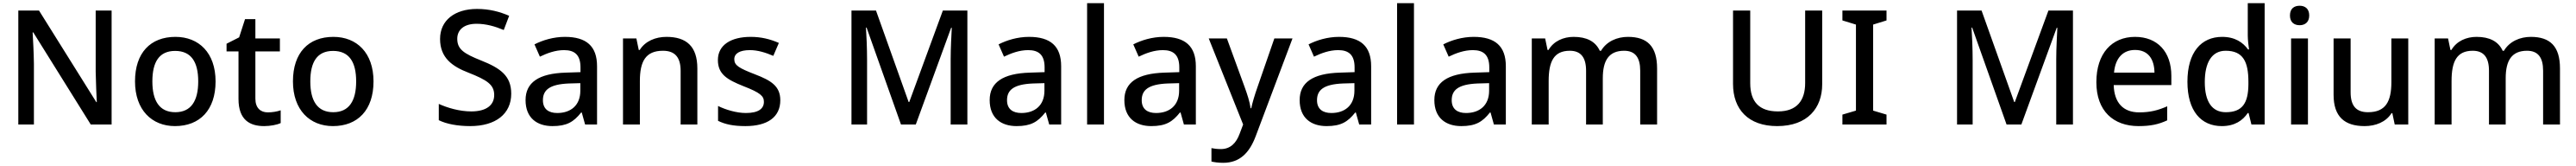

<svg xmlns="http://www.w3.org/2000/svg" viewBox="-20 -846 16178 1040"><path d="M681 -66V-780H581V-396C582 -331 586 -248 588 -206H585L225 -780H95V-66H193V-446C192 -518 188 -590 185 -643H189L550 -66Z M1334 -336C1334 -515 1229 -615 1082 -615C925 -615 828 -515 828 -336C828 -157 934 -56 1079 -56C1235 -56 1334 -157 1334 -336ZM937 -336C937 -458 980 -527 1080 -527C1181 -527 1225 -458 1225 -336C1225 -215 1181 -143 1081 -143C981 -143 937 -215 937 -336Z M1662 -142C1616 -142 1584 -170 1584 -228V-524H1738V-605H1584V-726H1519L1482 -612L1403 -572V-524H1478V-226C1478 -93 1551 -56 1639 -56C1678 -56 1720 -64 1743 -75V-155C1721 -147 1690 -142 1662 -142Z M2326 -336C2326 -515 2221 -615 2074 -615C1917 -615 1820 -515 1820 -336C1820 -157 1926 -56 2071 -56C2227 -56 2326 -157 2326 -336ZM1929 -336C1929 -458 1972 -527 2072 -527C2173 -527 2217 -458 2217 -336C2217 -215 2173 -143 2073 -143C1973 -143 1929 -215 1929 -336Z M3191 -259C3191 -371 3123 -419 3002 -467C2894 -510 2852 -537 2852 -603C2852 -659 2894 -697 2973 -697C3033 -697 3089 -681 3144 -658L3178 -747C3118 -773 3053 -790 2976 -790C2837 -790 2744 -719 2744 -602C2744 -485 2819 -430 2924 -390C3038 -345 3084 -316 3084 -251C3084 -188 3036 -148 2940 -148C2865 -148 2789 -171 2736 -195V-93C2784 -69 2855 -56 2933 -56C3093 -56 3191 -132 3191 -259Z M3528 -615C3456 -615 3388 -594 3337 -568L3371 -491C3417 -513 3468 -532 3523 -532C3588 -532 3626 -503 3626 -424V-394L3534 -391C3363 -386 3281 -329 3281 -219C3281 -107 3353 -56 3450 -56C3540 -56 3583 -82 3630 -141H3634L3655 -66H3730V-431C3730 -557 3663 -615 3528 -615ZM3553 -323 3625 -325V-278C3625 -184 3563 -138 3480 -138C3427 -138 3390 -162 3390 -218C3390 -281 3430 -318 3553 -323Z M4166 -615C4098 -615 4033 -589 3998 -533H3992L3977 -605H3893V-66H3999V-338C3999 -460 4034 -528 4144 -528C4220 -528 4255 -486 4255 -402V-66H4360V-417C4360 -556 4291 -615 4166 -615Z M4881 -218C4881 -307 4822 -342 4723 -380C4622 -419 4592 -436 4592 -475C4592 -511 4626 -532 4690 -532C4741 -532 4790 -516 4837 -496L4872 -577C4817 -601 4761 -615 4695 -615C4571 -615 4489 -564 4489 -470C4489 -381 4547 -347 4650 -306C4756 -265 4778 -244 4778 -208C4778 -166 4745 -138 4665 -138C4605 -138 4537 -159 4490 -182V-89C4535 -67 4586 -56 4662 -56C4800 -56 4881 -112 4881 -218Z M5639 -66H5732L5954 -672H5958C5956 -629 5951 -544 5951 -475V-66H6056V-780H5902L5691 -207H5687L5482 -780H5328V-66H5426V-469C5426 -544 5422 -632 5419 -673H5423Z M6443 -615C6371 -615 6303 -594 6252 -568L6286 -491C6332 -513 6383 -532 6438 -532C6503 -532 6541 -503 6541 -424V-394L6449 -391C6278 -386 6196 -329 6196 -219C6196 -107 6268 -56 6365 -56C6455 -56 6498 -82 6545 -141H6549L6570 -66H6645V-431C6645 -557 6578 -615 6443 -615ZM6468 -323 6540 -325V-278C6540 -184 6478 -138 6395 -138C6342 -138 6305 -162 6305 -218C6305 -281 6345 -318 6468 -323Z M6914 -66V-826H6808V-66Z M7289 -615C7217 -615 7149 -594 7098 -568L7132 -491C7178 -513 7229 -532 7284 -532C7349 -532 7387 -503 7387 -424V-394L7295 -391C7124 -386 7042 -329 7042 -219C7042 -107 7114 -56 7211 -56C7301 -56 7344 -82 7391 -141H7395L7416 -66H7491V-431C7491 -557 7424 -615 7289 -615ZM7314 -323 7386 -325V-278C7386 -184 7324 -138 7241 -138C7188 -138 7151 -162 7151 -218C7151 -281 7191 -318 7314 -323Z M7572 -605 7788 -66 7766 -8C7745 49 7709 88 7648 88C7625 88 7603 85 7589 82V166C7606 170 7630 174 7663 174C7767 174 7828 111 7867 7L8098 -605H7984L7878 -300C7861 -252 7846 -202 7839 -168H7835C7829 -210 7815 -252 7798 -299L7686 -605Z M8390 -615C8318 -615 8250 -594 8199 -568L8233 -491C8279 -513 8330 -532 8385 -532C8450 -532 8488 -503 8488 -424V-394L8396 -391C8225 -386 8143 -329 8143 -219C8143 -107 8215 -56 8312 -56C8402 -56 8445 -82 8492 -141H8496L8517 -66H8592V-431C8592 -557 8525 -615 8390 -615ZM8415 -323 8487 -325V-278C8487 -184 8425 -138 8342 -138C8289 -138 8252 -162 8252 -218C8252 -281 8292 -318 8415 -323Z M8861 -66V-826H8755V-66Z M9236 -615C9164 -615 9096 -594 9045 -568L9079 -491C9125 -513 9176 -532 9231 -532C9296 -532 9334 -503 9334 -424V-394L9242 -391C9071 -386 8989 -329 8989 -219C8989 -107 9061 -56 9158 -56C9248 -56 9291 -82 9338 -141H9342L9363 -66H9438V-431C9438 -557 9371 -615 9236 -615ZM9261 -323 9333 -325V-278C9333 -184 9271 -138 9188 -138C9135 -138 9098 -162 9098 -218C9098 -281 9138 -318 9261 -323Z M10205 -615C10137 -615 10071 -587 10036 -528H10028C10001 -587 9945 -615 9864 -615C9800 -615 9739 -589 9706 -533H9700L9685 -605H9601V-66H9707V-338C9707 -460 9739 -528 9840 -528C9909 -528 9942 -486 9942 -403V-66H10047V-356C10047 -467 10085 -528 10181 -528C10250 -528 10282 -486 10282 -403V-66H10388V-417C10388 -556 10326 -615 10205 -615Z M11425 -318V-780H11318V-326C11318 -217 11267 -148 11147 -148C11030 -148 10973 -208 10973 -325V-780H10865V-320C10865 -161 10961 -56 11142 -56C11334 -56 11425 -170 11425 -318Z M11829 -66V-128L11745 -153V-692L11829 -718V-780H11552V-718L11637 -692V-153L11552 -128V-66Z M12583 -66H12676L12898 -672H12902C12900 -629 12895 -544 12895 -475V-66H13000V-780H12846L12635 -207H12631L12426 -780H12272V-66H12370V-469C12370 -544 12366 -632 12363 -673H12367Z M13390 -615C13245 -615 13147 -512 13147 -331C13147 -150 13255 -56 13412 -56C13488 -56 13538 -67 13592 -92V-180C13535 -155 13485 -142 13416 -142C13316 -142 13259 -202 13256 -313H13618V-371C13618 -521 13531 -615 13390 -615ZM13390 -533C13473 -533 13511 -475 13512 -391H13258C13266 -482 13314 -533 13390 -533Z M13935 -56C14017 -56 14067 -92 14098 -138H14103L14121 -66H14204V-826H14098V-624C14098 -597 14103 -554 14106 -536H14100C14068 -580 14018 -615 13937 -615C13806 -615 13719 -519 13719 -334C13719 -150 13805 -56 13935 -56ZM13960 -143C13872 -143 13828 -211 13828 -332C13828 -454 13872 -528 13959 -528C14069 -528 14102 -459 14102 -333V-317C14101 -200 14064 -143 13960 -143Z M14424 -810C14390 -810 14363 -793 14363 -749C14363 -706 14390 -688 14424 -688C14456 -688 14484 -706 14484 -749C14484 -793 14456 -810 14424 -810ZM14476 -605H14370V-66H14476Z M15106 -605H15000V-332C15000 -210 14964 -143 14853 -143C14778 -143 14744 -184 14744 -268V-605H14637V-252C14637 -115 14706 -56 14832 -56C14900 -56 14966 -81 15001 -137H15006L15021 -66H15106Z M15876 -615C15808 -615 15742 -587 15707 -528H15699C15672 -587 15616 -615 15535 -615C15471 -615 15410 -589 15377 -533H15371L15356 -605H15272V-66H15378V-338C15378 -460 15410 -528 15511 -528C15580 -528 15613 -486 15613 -403V-66H15718V-356C15718 -467 15756 -528 15852 -528C15921 -528 15953 -486 15953 -403V-66H16059V-417C16059 -556 15997 -615 15876 -615Z"/></svg>

Font: Noto Sans Malayalam UI Medium
Style: Regular
Weight: 500
Designer: Jelle Bosma - Monotype Design Team
Foundry: Monotype Imaging Inc.
Version: Version 2.104